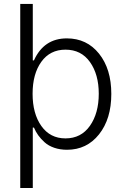

<svg xmlns="http://www.w3.org/2000/svg" viewBox="-20 -747 638 972"><path d="M82.5 -727.1H146V-441.4H151.9Q202.1 -552.7 318.4 -552.7Q419.4 -552.7 481.4 -475.3Q543.5 -397.9 543.5 -271.5Q543.5 -145 481.4 -66.9Q419.4 11.2 319.3 11.2Q284.2 11.2 254.9 1.2Q225.6 -8.8 206.1 -26.4Q186.5 -43.9 173.6 -62Q160.6 -80.1 151.9 -101.1H146V204.6H82.5ZM480 -272.5Q480 -370.1 435.5 -432.9Q391.1 -495.6 311.5 -495.6Q233.4 -495.6 189.2 -434.1Q145 -372.6 145 -272.5Q145 -171.4 189.5 -108.9Q233.9 -46.4 311.5 -46.4Q390.6 -46.4 435.3 -110.1Q480 -173.8 480 -272.5Z"/></svg>

Font: Interop Light
Style: Regular
Weight: 300
Designer: Rasmus Andersson, Google, Jang Haemin
Foundry: jhaemin
Version: Version 1.007